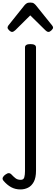

<svg xmlns="http://www.w3.org/2000/svg" viewBox="-106 -859 434 1498"><path d="M54 619Q13 619 -19 601.5Q-51 584 -79 551Q-90 537 -83.5 524.5Q-77 512 -65 504Q-48 491 -36 492Q-24 493 -14 505Q0 520 15.5 532Q31 544 56 544Q78 544 83.5 524.5Q89 505 89 476V-489Q89 -502 99.5 -508.5Q110 -515 131 -515Q153 -515 164 -508.5Q175 -502 175 -489V472Q175 528 157.5 560Q140 592 112.5 605.5Q85 619 54 619ZM-12 -610Q-22 -610 -34.5 -622Q-47 -634 -47 -644Q-47 -647 -46 -650Q-45 -653 -41 -660L86 -819Q92 -826 101.5 -832.5Q111 -839 130 -839Q149 -839 158 -832.5Q167 -826 173 -819L301 -660Q306 -653 307 -650Q308 -647 308 -644Q308 -634 295 -622Q282 -610 273 -610Q266 -610 260 -613.5Q254 -617 248 -623L130 -739L13 -623Q6 -617 0 -613.5Q-6 -610 -12 -610Z"/></svg>

Font: Playwrite FR Moderne
Style: Regular
Weight: 400
Designer: Veronika Burian, José Scaglione
Foundry: TypeTogether
Version: Version 1.002